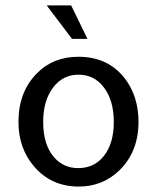

<svg xmlns="http://www.w3.org/2000/svg" viewBox="-20 -675 578 707"><path d="M270 12Q167 12 103 -65Q48 -131 48 -226Q48 -336 115 -404Q175 -466 269 -466Q377 -466 439 -387Q490 -321 490 -226Q490 -117 420 -48Q358 12 270 12ZM268 -56Q328 -56 363.5 -102Q399 -148 399 -226Q399 -307 361 -355Q326 -400 269 -400Q211 -400 175 -352Q139 -304 139 -226Q139 -142 179 -96Q214 -56 268 -56ZM245 -532 152 -655H242L302 -532Z"/></svg>

Font: TajawalTap Med
Style: Regular
Weight: 500
Designer: Boutros Fonts
Foundry: Created by Boutros International 2017
Version: Version 2.700